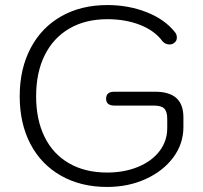

<svg xmlns="http://www.w3.org/2000/svg" viewBox="-20 -730 804 760"><path d="M58 -349Q58 -457 101 -539Q144 -621 222.5 -665.5Q301 -710 405 -710Q489 -710 561 -681.5Q633 -653 673 -602Q680 -594 680 -581Q680 -567 669 -560Q662 -554 651 -554Q634 -554 623 -567Q593 -608 535.5 -631Q478 -654 405 -654Q318 -654 254.5 -617Q191 -580 157 -511.5Q123 -443 123 -349Q123 -256 156.5 -188Q190 -120 253.5 -83.5Q317 -47 404 -47Q472 -47 526.5 -69.5Q581 -92 611.5 -132Q642 -172 642 -223V-259Q642 -288 630.5 -300Q619 -312 590 -312H434Q400 -312 400 -339Q400 -353 408 -360Q416 -367 434 -367H593Q650 -367 678 -342Q706 -317 706 -265V-227Q706 -161 666 -107Q626 -53 557 -21.5Q488 10 404 10Q300 10 221.5 -34.5Q143 -79 100.5 -160Q58 -241 58 -349Z"/></svg>

Font: Kodchasan Light
Style: Regular
Weight: 300
Version: Version 1.000; ttfautohint (v1.6)